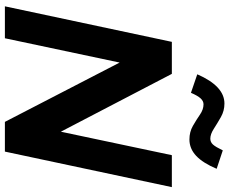

<svg xmlns="http://www.w3.org/2000/svg" viewBox="-98 -862 960 805"><g transform="rotate(90 382.5 -460.0)"><path d="M7 0 156 -700H290.2L532.7 -234.6L631.1 -700H765.1L616.1 0H491.5L242.8 -481.1L140.9 0ZM369.6 -780.1 292 -806.6Q341.6 -920.5 414.4 -920.5Q445.3 -920.5 471.4 -905.6Q497.6 -890.7 520.4 -876Q543.3 -861.3 561.9 -861.3Q576.4 -861.3 586.5 -872.4Q596.6 -883.6 611 -913.6L688.2 -887.9Q663.9 -830.1 633.8 -801.9Q603.6 -773.7 565.2 -773.7Q533.6 -773.7 508 -788.4Q482.4 -803.1 460.9 -818Q439.4 -832.8 417.7 -832.8Q404.2 -832.8 392.9 -820.5Q381.6 -808.1 369.6 -780.1Z"/></g></svg>

Font: Red Hat Display VF
Style: Italic
Weight: 300
Italic angle: -12°
Designer: Pentagram, MCKL
Foundry: Pentagram, MCKL
Version: Version 1.023